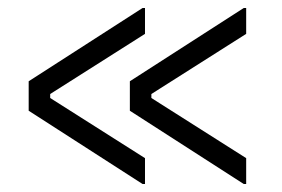

<svg xmlns="http://www.w3.org/2000/svg" viewBox="-20 -488 708 482"><path d="M592 -26 306 -210V-284L592 -468H598V-403L360 -252V-242L598 -91V-26ZM338 -26 52 -210V-284L338 -468H344V-403L106 -252V-242L344 -91V-26Z"/></svg>

Font: Space Grotesk Light
Style: Regular
Weight: 300
Designer: Florian Karsten
Foundry: Florian Karsten
Version: Version 2.000